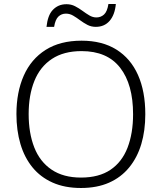

<svg xmlns="http://www.w3.org/2000/svg" viewBox="-20 -928 808 958"><path d="M705 -358Q705 -276 685 -209Q665 -142 624.5 -92.5Q584 -43 524 -16.5Q464 10 384 10Q303 10 242.5 -17Q182 -44 142 -93Q102 -142 82 -209.5Q62 -277 62 -359Q62 -468 98.5 -550.5Q135 -633 207.5 -679Q280 -725 387 -725Q490 -725 561 -680.5Q632 -636 668.5 -554Q705 -472 705 -358ZM123 -359Q123 -264 151 -192.5Q179 -121 237.5 -81.5Q296 -42 384 -42Q474 -42 531.5 -81Q589 -120 616.5 -191.5Q644 -263 644 -358Q644 -507 579.5 -590Q515 -673 387 -673Q298 -673 239 -634Q180 -595 151.5 -524Q123 -453 123 -359ZM212 -794Q215 -822 222.5 -843Q230 -864 243 -878Q256 -892 273 -899.5Q290 -907 312 -907Q335 -907 354.5 -897Q374 -887 391.5 -874Q409 -861 426 -851Q443 -841 461 -841Q483 -841 499 -855.5Q515 -870 521 -908H558Q553 -854 527 -824Q501 -794 458 -794Q435 -794 416 -804Q397 -814 379.5 -827Q362 -840 345 -850Q328 -860 309 -860Q287 -860 271.5 -845.5Q256 -831 250 -794Z"/></svg>

Font: Noto Sans Devanagari Light
Style: Regular
Weight: 300
Version: Version 2.003